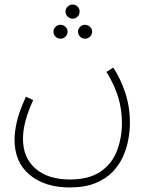

<svg xmlns="http://www.w3.org/2000/svg" viewBox="-20 -594 666 844"><path d="M44 20Q44 -15 54 -59Q64 -103 94 -169L126 -154Q81 -58 81 17Q81 99 136 147Q191 195 287 195Q372 195 422.5 160Q473 125 494.5 68Q516 11 516 -53Q516 -113 499.5 -167Q483 -221 448 -278L478 -297Q509 -250 530 -188Q551 -126 551 -53Q551 -21 544.5 17Q538 55 521.5 92.5Q505 130 475.5 161Q446 192 399.5 211Q353 230 286 230Q178 230 111 175Q44 120 44 20ZM299 -512Q287 -512 277.5 -521Q268 -530 268 -543Q268 -556 277.5 -565Q287 -574 299 -574Q312 -574 321 -565Q330 -556 330 -543Q330 -530 321 -521Q312 -512 299 -512ZM246 -424Q233 -424 224 -433Q215 -442 215 -455Q215 -467 224 -476Q233 -485 246 -485Q259 -485 268 -476Q277 -467 277 -455Q277 -442 268 -433Q259 -424 246 -424ZM353 -424Q341 -424 332 -433Q323 -442 323 -455Q323 -467 332 -476Q341 -485 353 -485Q366 -485 375.5 -476Q385 -467 385 -455Q385 -442 375.5 -433Q366 -424 353 -424Z"/></svg>

Font: Noto Sans Arabic UI SmCn XLt
Style: Regular
Weight: 200
Width: 4
Designer: Monotype Design Team, Nadine Chahine and Nizar Qandah
Foundry: Monotype Imaging Inc.
Version: Version 2.010; ttfautohint (v1.8.4.7-5d5b)